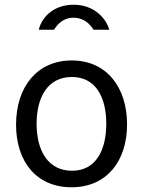

<svg xmlns="http://www.w3.org/2000/svg" viewBox="-20 -783 605 813"><path d="M443 -657C427 -711 374 -763 292 -763C212 -763 159 -716 144 -657H209C221 -677 245 -708 292 -708C334 -708 362 -681 376 -657ZM283 10C431 10 518 -100 518 -256C518 -414 431 -527 284 -527C137 -527 48 -415 48 -255C48 -99 134 10 283 10ZM285 -60C182 -60 135 -147 135 -259C135 -371 182 -457 284 -457C385 -457 430 -372 430 -259C430 -147 386 -60 285 -60Z"/></svg>

Font: United Sans
Style: Regular
Weight: 400
Designer: Pablo Impallari, Rodrigo Fuenzalida (Modified by Dan O. Williams)
Version: Version 1.000;PS 001.000;hotconv 1.0.88;makeotf.lib2.5.64775